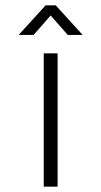

<svg xmlns="http://www.w3.org/2000/svg" viewBox="-20 -700 380 720"><path d="M196 0H144V-500H196ZM50 -569 151 -680H189L290 -569H234L170 -642L106 -569Z"/></svg>

Font: Kulim Park ExtraLight
Style: Regular
Weight: 275
Designer: Noponies / Dale Sattler
Foundry: Noponies
Version: Version 1.000; ttfautohint (v1.8.3)